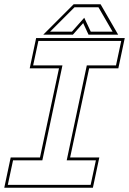

<svg xmlns="http://www.w3.org/2000/svg" viewBox="-37 -878 604 898"><path d="M-17 0 13 -141.5H150L239 -558.5H102L132 -700H546.5L516.5 -558.5H380L291 -141.5H427.5L397.5 0ZM-0.5 -13.5H387L411.5 -128H275L369 -572H505.5L530 -686.5H142.5L118 -572H255L161 -128H24ZM307.5 -858H433.5L515.5 -716H377L352 -770L304 -716H165.5ZM311.5 -844 197.5 -730H299.5L357 -795L387.5 -730H489.5L423.5 -844Z"/></svg>

Font: Tourney Thin Thin
Style: Italic
Weight: 250
Italic angle: -12°
Version: Version 1.015